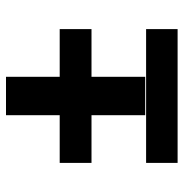

<svg xmlns="http://www.w3.org/2000/svg" viewBox="-6 -606 612 640"><g transform="rotate(-90 300.0 -286.0)"><path d="M236 -108V-287H77V-393H236V-572H364V-393H523V-287H364V-108ZM77 0V-105H523V0Z"/></g></svg>

Font: Iosevka Heavy Extended
Style: Regular
Weight: 900
Width: 7
Monospace: yes
Designer: Belleve Invis
Foundry: Belleve Invis
Version: Version 32.5.0; ttfautohint (v1.8.4)